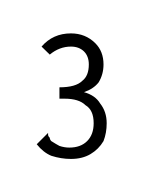

<svg xmlns="http://www.w3.org/2000/svg" viewBox="-20 20 87 115"><path d="M22.5 115.2Q16.6 115.2 10.7 113.3Q5.9 111.3 2 106.4L7.8 100.6L8.8 99.6V100.6Q8.8 101.6 9.8 102.5Q9.8 103.5 10.7 104.5Q13.7 106.4 15.6 107.4Q18.6 108.4 21.5 108.4Q28.3 108.4 32.2 104.5Q36.1 100.6 36.1 93.8Q36.1 85.9 31.2 83Q27.3 79.1 18.6 79.1Q17.6 79.1 15.6 79.1V72.3Q25.4 72.3 29.3 68.4Q33.2 65.4 33.2 58.6Q33.2 53.7 30.3 50.8Q27.3 47.9 22.5 47.9Q15.6 47.9 9.8 52.7L4.9 47.9Q11.7 40 22.5 40Q31.2 40 37.1 45.9Q42 50.8 42 58.6Q42 64.5 39.1 69.3Q36.1 73.2 30.3 75.2Q37.1 77.1 40 82Q43.9 86.9 43.9 93.8Q43.9 99.6 42 104.5Q39.1 109.4 34.2 112.3Q29.3 115.2 22.5 115.2Z"/></svg>

Font: Libre Barcode EAN13 Text
Style: Regular
Weight: 400
Version: Version 1.008; ttfautohint (v1.8.3)